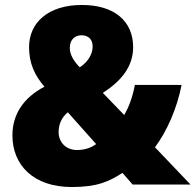

<svg xmlns="http://www.w3.org/2000/svg" viewBox="-20 -743 787 773"><path d="M310 -723C174 -723 97 -652 97 -553C97 -489 119 -440 159 -394C75 -350 30 -283 30 -198C30 -79 114 10 269 10C373 10 420 -13 473 -47L514 0H747L604 -150C653 -216 693 -308 711 -401H523C514 -353 499 -312 480 -280L394 -369C467 -416 516 -474 516 -553C516 -659 439 -723 310 -723ZM308 -601C333 -601 353 -587 353 -556C353 -525 334 -493 301 -472C278 -496 261 -522 261 -550C261 -585 283 -601 308 -601ZM253 -291 367 -163C350 -150 324 -139 290 -139C245 -139 216 -171 216 -211C216 -243 228 -270 253 -291Z"/></svg>

Font: Noto Sans Telugu SemiCondensed Black
Style: Regular
Weight: 900
Width: 4
Designer: Jelle Bosma - Monotype Design Team
Foundry: Monotype Imaging Inc.
Version: Version 2.005